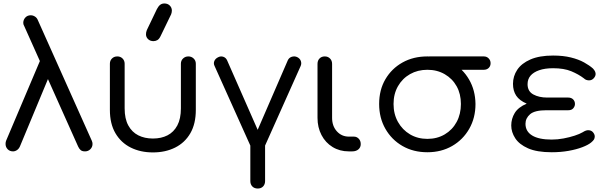

<svg xmlns="http://www.w3.org/2000/svg" viewBox="-20 -872 3500 1106"><path d="M470 0Q453 0 444.5 -7.5Q436 -15 430 -28L119 -723Q117 -726 115.5 -730.5Q114 -735 114 -740Q114 -758 126 -771Q138 -784 157 -784Q170 -784 181.5 -776.5Q193 -769 198 -756L509 -61Q513 -52 513 -43Q513 -25 500.5 -12.5Q488 0 470 0ZM55 0Q36 0 24 -12.5Q12 -25 12 -43Q12 -53 15 -61L249 -613L291 -500L95 -29Q89 -15 78 -7.5Q67 0 55 0Z M861 6Q789 6 733 -22Q677 -50 645 -104.5Q613 -159 613 -239V-505Q613 -523 625 -535Q637 -547 656 -547Q674 -547 686 -535Q698 -523 698 -505V-248Q698 -188 719 -149.5Q740 -111 776.5 -92.5Q813 -74 861 -74Q909 -74 945 -92.5Q981 -111 1001.5 -149.5Q1022 -188 1022 -248V-505Q1022 -523 1034.5 -535Q1047 -547 1065 -547Q1083 -547 1095.5 -535Q1108 -523 1108 -505V-239Q1108 -159 1076.5 -104.5Q1045 -50 989 -22Q933 6 861 6ZM864 -635Q845 -635 833 -646.5Q821 -658 821 -674Q821 -681 822 -686Q823 -691 826 -699L884 -820Q893 -837 903 -844.5Q913 -852 927 -852Q946 -852 958 -840Q970 -828 970 -811Q970 -806 969 -801Q968 -796 966 -790L905 -664Q897 -647 886.5 -641Q876 -635 864 -635Z M1464 0Q1437 0 1424 -29L1216 -492Q1209 -506 1214.5 -520Q1220 -534 1236 -542Q1251 -550 1266 -545Q1281 -540 1288 -525L1486 -75H1443L1638 -525Q1645 -540 1661 -545Q1677 -550 1692 -543Q1708 -535 1713 -520.5Q1718 -506 1712 -492L1505 -29Q1492 0 1464 0ZM1465 214Q1445 214 1433.5 202Q1422 190 1422 171V-57Q1422 -76 1433.5 -88Q1445 -100 1465 -100Q1484 -100 1495.5 -88Q1507 -76 1507 -57V171Q1507 190 1495.5 202Q1484 214 1465 214Z M1989 0Q1937 0 1896 -25Q1855 -50 1832 -94Q1809 -138 1809 -193V-504Q1809 -523 1820.5 -535Q1832 -547 1851 -547Q1869 -547 1881 -535Q1893 -523 1893 -504V-193Q1893 -146 1920.5 -115.5Q1948 -85 1990 -85H2019Q2035 -85 2046.5 -73Q2058 -61 2058 -42Q2058 -23 2044.5 -11.5Q2031 0 2009 0Z M2442 5Q2361 5 2298.5 -31Q2236 -67 2200 -130Q2164 -193 2164 -273Q2164 -354 2200 -415.5Q2236 -477 2298.5 -512Q2361 -547 2442 -547Q2522 -547 2584 -511.5Q2646 -476 2682 -414Q2718 -352 2719 -273Q2719 -193 2683 -130Q2647 -67 2584.5 -31Q2522 5 2442 5ZM2442 -72Q2498 -72 2542 -98Q2586 -124 2610.5 -169.5Q2635 -215 2635 -273Q2635 -331 2610.5 -375Q2586 -419 2542 -444.5Q2498 -470 2442 -470Q2386 -470 2342 -445Q2298 -420 2272.5 -375.5Q2247 -331 2247 -273Q2247 -215 2272.5 -169.5Q2298 -124 2342 -98Q2386 -72 2442 -72ZM2454 -470Q2437 -470 2426 -481Q2415 -492 2415 -508Q2415 -524 2426 -535.5Q2437 -547 2454 -547H2767Q2784 -547 2795 -535.5Q2806 -524 2806 -508Q2806 -491 2795 -480.5Q2784 -470 2767 -470Z M3158 5Q3073 5 3022 -17.5Q2971 -40 2948 -75.5Q2925 -111 2925 -149Q2925 -188 2945 -221Q2965 -254 3014 -275Q2972 -293 2953.5 -321Q2935 -349 2935 -389Q2935 -433 2959.5 -470Q2984 -507 3035.5 -529.5Q3087 -552 3166 -552Q3224 -552 3268.5 -541Q3313 -530 3344.5 -512.5Q3376 -495 3396 -477Q3405 -467 3408 -459.5Q3411 -452 3411 -446Q3411 -433 3400 -421Q3389 -409 3373 -409Q3366 -409 3358 -411.5Q3350 -414 3343 -421Q3313 -444 3271 -461.5Q3229 -479 3166 -479Q3119 -479 3086 -467.5Q3053 -456 3036 -436Q3019 -416 3019 -387Q3019 -346 3052 -328Q3085 -310 3132 -310H3253Q3271 -310 3281.5 -299.5Q3292 -289 3292 -273Q3292 -260 3282.5 -248.5Q3273 -237 3254 -237H3128Q3060 -237 3033.5 -214Q3007 -191 3007 -159Q3007 -115 3045.5 -91.5Q3084 -68 3158 -68Q3192 -68 3226.5 -74.5Q3261 -81 3290 -90.5Q3319 -100 3336 -110Q3347 -117 3354.5 -119.5Q3362 -122 3368 -122Q3386 -122 3396 -110Q3406 -98 3406 -86Q3406 -76 3401.5 -68.5Q3397 -61 3385 -51Q3368 -37 3334 -24Q3300 -11 3255 -3Q3210 5 3158 5Z"/></svg>

Font: Comfortaa Medium
Style: Regular
Weight: 500
Designer: Johan Aakerlund
Foundry: Johan Aakerlund
Version: Version 3.104; ttfautohint (v1.8.1.43-b0c9)